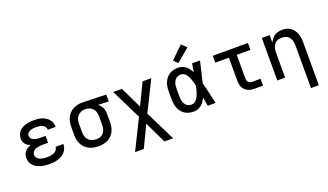

<svg xmlns="http://www.w3.org/2000/svg" viewBox="-85 -1381 3771 2207"><g transform="rotate(-20 1800.0 -277.0)"><path d="M297 8Q271 8 245.5 5.5Q220 3 195 -4Q170 -11 146.5 -23.5Q123 -36 105.5 -54.5Q88 -73 78.5 -98Q69 -123 69 -149Q69 -170 75.5 -190.5Q82 -211 95.5 -226.5Q109 -242 127 -253Q145 -264 165 -271Q148 -279 133 -289Q118 -299 106.5 -313.5Q95 -328 90 -345.5Q85 -363 85 -381Q85 -406 93.5 -429Q102 -452 118.5 -469.5Q135 -487 156.5 -498.5Q178 -510 201.5 -516.5Q225 -523 249 -525.5Q273 -528 297 -528Q322 -528 346.5 -525.5Q371 -523 394 -515.5Q417 -508 438.5 -495Q460 -482 476 -463.5Q492 -445 500.5 -421.5Q509 -398 509 -373Q509 -373 509 -372Q509 -371 509 -370H413Q413 -371 413 -371Q413 -371 413 -371Q413 -390 401 -406Q389 -422 371.5 -430.5Q354 -439 335 -441.5Q316 -444 297 -444Q285 -444 272.5 -443Q260 -442 248 -440Q236 -438 224.5 -433.5Q213 -429 203 -421.5Q193 -414 187 -403Q181 -392 181 -380Q181 -380 181 -380Q181 -380 181 -380Q181 -367 187 -355.5Q193 -344 203 -336Q213 -328 225 -323.5Q237 -319 249.5 -316.5Q262 -314 274.5 -313Q287 -312 300 -312H364V-228H300Q286 -228 271.5 -227Q257 -226 242.5 -223Q228 -220 214.5 -215Q201 -210 189.5 -201Q178 -192 171.5 -178.5Q165 -165 165 -151Q165 -137 171.5 -124Q178 -111 189.5 -102.5Q201 -94 214 -89Q227 -84 241 -81Q255 -78 269 -77Q283 -76 297 -76Q312 -76 326 -77Q340 -78 354 -81.5Q368 -85 381 -90.5Q394 -96 405 -105Q416 -114 422.5 -127Q429 -140 429 -155H525Q525 -154 525 -154Q525 -154 525 -154Q525 -128 515.5 -103Q506 -78 488.5 -58.5Q471 -39 448 -26Q425 -13 400 -5Q375 3 349 5.5Q323 8 297 8Z M899 8Q870 8 840.5 3Q811 -2 784.5 -15Q758 -28 736.5 -49Q715 -70 701.5 -96Q688 -122 682.5 -151.5Q677 -181 677 -210V-310Q677 -338 682 -366Q687 -394 699.5 -419.5Q712 -445 731.5 -466Q751 -487 776 -500.5Q801 -514 828.5 -521Q856 -528 884 -528Q888 -528 892 -528Q896 -528 900 -528L1182 -520V-436L1053 -440Q1068 -429 1080 -414.5Q1092 -400 1100 -383Q1108 -366 1111.5 -347.5Q1115 -329 1115 -310V-210Q1115 -181 1110 -152Q1105 -123 1092 -97Q1079 -71 1058.5 -50Q1038 -29 1012 -15.5Q986 -2 957 3Q928 8 899 8ZM899 -76Q916 -76 933 -79.5Q950 -83 964.5 -92Q979 -101 990 -114Q1001 -127 1007.5 -143Q1014 -159 1016.5 -176Q1019 -193 1019 -210V-310Q1019 -334 1013.5 -358Q1008 -382 993.5 -401.5Q979 -421 956.5 -431.5Q934 -442 910 -444H900Q898 -444 896 -444Q894 -444 891 -444Q875 -444 858.5 -439.5Q842 -435 827.5 -426Q813 -417 802 -404Q791 -391 784.5 -375.5Q778 -360 775.5 -343.5Q773 -327 773 -310V-210Q773 -193 776 -175.5Q779 -158 786 -142Q793 -126 805 -113Q817 -100 832 -91.5Q847 -83 864.5 -79.5Q882 -76 899 -76Z M1267 215 1449 -152 1267 -520H1374L1500 -257L1626 -520H1733L1551 -153L1733 215H1626L1500 -48L1374 215Z M2066 8Q2038 8 2010.5 2.5Q1983 -3 1959 -17.5Q1935 -32 1917 -54Q1899 -76 1888.5 -101.5Q1878 -127 1873.5 -154.5Q1869 -182 1869 -210V-310Q1869 -338 1873.5 -365.5Q1878 -393 1888.5 -418.5Q1899 -444 1917 -466Q1935 -488 1959 -502.5Q1983 -517 2010.5 -522.5Q2038 -528 2066 -528Q2090 -528 2113.5 -519.5Q2137 -511 2156 -495.5Q2175 -480 2189.5 -459.5Q2204 -439 2215 -417Q2219 -443 2223.5 -468.5Q2228 -494 2233 -520H2329Q2313 -456 2299 -391.5Q2285 -327 2268 -263Q2286 -198 2300.5 -132Q2315 -66 2331 0H2235Q2230 -27 2225 -53.5Q2220 -80 2216 -107Q2205 -84 2191 -63.5Q2177 -43 2158 -26.5Q2139 -10 2115 -1Q2091 8 2066 8ZM2066 -76Q2086 -76 2103 -87Q2120 -98 2132 -114Q2144 -130 2152 -148.5Q2160 -167 2166 -186Q2172 -205 2177 -224.5Q2182 -244 2186 -263Q2182 -282 2177 -301Q2172 -320 2165.5 -338.5Q2159 -357 2151 -374.5Q2143 -392 2131 -407.5Q2119 -423 2102 -433.5Q2085 -444 2066 -444Q2050 -444 2034.5 -439.5Q2019 -435 2007 -425Q1995 -415 1986.5 -401Q1978 -387 1973 -372Q1968 -357 1966.5 -341.5Q1965 -326 1965 -310V-210Q1965 -194 1966.5 -178.5Q1968 -163 1973 -148Q1978 -133 1986.5 -119Q1995 -105 2007 -95Q2019 -85 2034.5 -80.5Q2050 -76 2066 -76ZM2085 -576 2036 -624 2185 -769 2245 -711Z M2807 0Q2786 0 2765.5 -3.5Q2745 -7 2726 -16Q2707 -25 2692.5 -40Q2678 -55 2668.5 -74Q2659 -93 2655.5 -113.5Q2652 -134 2652 -155V-436H2485V-520H2915V-436H2748V-155Q2748 -142 2750.5 -128.5Q2753 -115 2761 -104.5Q2769 -94 2781.5 -89Q2794 -84 2807 -84H2911V0Z M3419 215V-310Q3419 -327 3416.5 -344Q3414 -361 3407.5 -376.5Q3401 -392 3390.5 -405.5Q3380 -419 3365.5 -428Q3351 -437 3334 -440.5Q3317 -444 3300 -444Q3283 -444 3266 -440.5Q3249 -437 3234.5 -428Q3220 -419 3209.5 -405.5Q3199 -392 3192.5 -376.5Q3186 -361 3183.5 -344Q3181 -327 3181 -310V0H3085V-520H3181V-428Q3191 -450 3206.5 -470Q3222 -490 3243 -503.5Q3264 -517 3288.5 -522.5Q3313 -528 3337 -528Q3364 -528 3390 -521.5Q3416 -515 3437.5 -499.5Q3459 -484 3474.5 -461.5Q3490 -439 3499 -414Q3508 -389 3511.5 -363Q3515 -337 3515 -310V215Z"/></g></svg>

Font: Iosevka SS04 Medium Extended
Style: Regular
Weight: 500
Width: 7
Monospace: yes
Designer: Belleve Invis
Foundry: Belleve Invis
Version: Version 19.0.0; ttfautohint (v1.8.4)